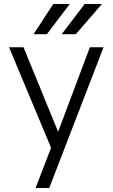

<svg xmlns="http://www.w3.org/2000/svg" viewBox="-20 -735 560 955"><path d="M234 0 25 -500H97L268 -82H270L427 -500H495L225 200H157ZM245 -715H327L213 -565H147ZM401 -715H487L357 -565H287Z"/></svg>

Font: PT Root UI
Style: Regular
Weight: 400
Designer: Vitaly Kuzmin
Foundry: ParaType Ltd.
Version: Version 2.001G